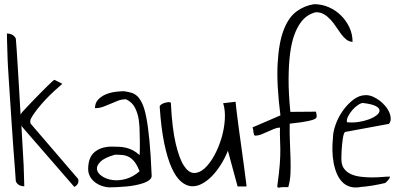

<svg xmlns="http://www.w3.org/2000/svg" viewBox="-20 -883 1896 907"><path d="M54.7 -26.4Q53.7 -46.9 50.3 -89.4Q46.9 -131.8 43 -185.1Q39.1 -238.3 35.2 -297.9Q31.2 -357.4 27.8 -410.6Q24.4 -463.9 21.5 -506.3Q18.6 -548.8 17.6 -569.3Q16.6 -578.1 16.1 -600.1Q15.6 -622.1 14.6 -647Q13.7 -671.9 13.2 -693.8Q12.7 -715.8 12.7 -724.6Q26.4 -724.6 37.1 -719.2Q47.9 -713.9 54.7 -701.2Q56.6 -680.7 59.1 -643.1Q61.5 -605.5 64.5 -556.6Q67.4 -507.8 70.8 -452.1Q74.2 -396.5 77.1 -341.8Q80.1 -346.7 83 -350.6Q85.9 -354.5 86.9 -355.5Q97.7 -367.2 112.3 -382.8Q127 -398.4 143.1 -415Q159.2 -431.6 175.3 -447.8Q191.4 -463.9 204.6 -477.1Q217.8 -490.2 226.6 -498Q235.4 -505.9 237.3 -505.9L274.4 -487.3Q257.8 -472.7 236.3 -453.1Q214.8 -433.6 194.3 -411.6Q173.8 -389.6 154.8 -365.7Q135.7 -341.8 124 -318.4Q124 -317.4 123.5 -314Q123 -310.5 123 -308.6Q123 -307.6 123.5 -304.2Q124 -300.8 124 -299.8L349.6 -37.1Q349.6 -36.1 350.1 -33.2Q350.6 -30.3 350.6 -28.3Q350.6 -9.8 331.1 0L86.9 -281.2Q85.9 -282.2 84.5 -284.7Q83 -287.1 81.1 -290L91.8 -100.6Q91.8 -95.7 92.3 -82Q92.8 -68.4 93.3 -52.2Q93.8 -36.1 94.2 -22Q94.7 -7.8 94.7 -2.9Q82 -2.9 71.3 -8.3Q60.5 -13.7 54.7 -26.4Z M396.5 -84Q396.5 -139.6 427.2 -165Q458 -190.4 507.8 -190.4Q527.3 -190.4 544.4 -189.5Q561.5 -188.5 577.1 -184.6Q592.8 -180.7 607.9 -172.9Q623 -165 639.6 -150.4Q639.6 -153.3 640.1 -162.6Q640.6 -171.9 640.6 -182.6Q640.6 -193.4 640.6 -202.6Q640.6 -211.9 640.6 -215.8Q639.6 -233.4 639.6 -261.2Q639.6 -289.1 635.3 -318.4Q630.9 -347.7 617.7 -374Q604.5 -400.4 575.2 -414.1Q554.7 -414.1 537.1 -407.2Q519.5 -400.4 502 -392.6Q484.4 -384.8 466.8 -378.4Q449.2 -372.1 428.7 -372.1Q428.7 -396.5 443.8 -412.6Q459 -428.7 480.5 -437.5Q502 -446.3 525.4 -449.2Q548.8 -452.1 566.4 -452.1Q584 -449.2 599.1 -445.3Q614.3 -441.4 627.4 -429.7Q640.6 -418 651.9 -394Q663.1 -370.1 671.4 -327.1Q679.7 -284.2 686 -218.3Q692.4 -152.3 696.3 -56.6Q698.2 -43.9 688 -34.7Q677.7 -25.4 660.2 -19Q642.6 -12.7 620.6 -8.3Q598.6 -3.9 576.2 -2Q553.7 0 533.2 1Q512.7 2 499 2Q481.4 2 463.4 -3.9Q445.3 -9.8 430.2 -21Q415 -32.2 405.8 -48.3Q396.5 -64.5 396.5 -84ZM523.4 -152.3Q474.6 -138.7 455.1 -119.6Q435.5 -100.6 438 -83Q440.4 -65.4 460.9 -51.3Q481.4 -37.1 510.7 -32.7Q540 -28.3 574.2 -37.6Q608.4 -46.9 639.6 -74.2Q627.9 -102.5 616.2 -117.7Q604.5 -132.8 590.8 -140.6Q577.1 -148.4 560.5 -150.4Q543.9 -152.3 523.4 -152.3Z M734.4 -378.9Q734.4 -383.8 740.7 -388.7Q747.1 -393.6 756.3 -396.5Q765.6 -399.4 774.4 -400.4Q783.2 -401.4 787.1 -397.5Q793 -276.4 810.1 -204.6Q827.1 -132.8 849.1 -99.6Q871.1 -66.4 896.5 -65.9Q921.9 -65.4 946.3 -87.4Q970.7 -109.4 991.7 -147.5Q1012.7 -185.5 1025.9 -229.5Q1039.1 -273.4 1042 -317.4Q1044.9 -361.3 1034.2 -395.5L1092.8 -402.3Q1093.8 -387.7 1098.1 -354Q1102.5 -320.3 1107.9 -277.8Q1113.3 -235.4 1120.1 -189.5Q1127 -143.6 1131.8 -104Q1136.7 -64.5 1140.6 -36.6Q1144.5 -8.8 1144.5 -2H1102.5L1056.6 -170.9Q1043 -136.7 1023.4 -105.5Q1003.9 -74.2 981 -50.8Q958 -27.3 932.6 -14.2Q907.2 -1 882.3 -3.4Q857.4 -5.9 834 -26.4Q810.5 -46.9 790.5 -91.3Q770.5 -135.7 755.9 -206.1Q741.2 -276.4 734.4 -378.9Z M1290 -4.9Q1298.8 -67.4 1301.8 -108.4Q1304.7 -149.4 1304.2 -179.2Q1303.7 -209 1302.7 -231.9Q1301.8 -254.9 1302.7 -280.3Q1290 -280.3 1275.4 -274.4Q1260.7 -268.6 1245.1 -261.2Q1229.5 -253.9 1214.4 -248Q1199.2 -242.2 1186.5 -242.2Q1181.6 -242.2 1180.2 -246.1Q1178.7 -250 1177.7 -255.9Q1176.8 -261.7 1176.3 -268.1Q1175.8 -274.4 1172.9 -281.2L1304.7 -337.9Q1286.1 -484.4 1291.5 -582.5Q1296.9 -680.7 1319.8 -740.7Q1342.8 -800.8 1380.4 -828.6Q1418 -856.4 1463.9 -863.3Q1500 -863.3 1532.7 -849.1Q1565.4 -835 1590.3 -810.5Q1615.2 -786.1 1630.4 -753.9Q1645.5 -721.7 1645.5 -685.5Q1629.9 -685.5 1616.7 -695.8Q1603.5 -706.1 1591.8 -721.7Q1580.1 -737.3 1568.4 -755.4Q1556.6 -773.4 1542.5 -789.1Q1528.3 -804.7 1511.7 -814.9Q1495.1 -825.2 1472.7 -825.2Q1453.1 -821.3 1434.1 -809.1Q1415 -796.9 1398.9 -774.4Q1382.8 -752 1370.1 -717.3Q1357.4 -682.6 1350.6 -631.8Q1343.8 -581.1 1343.3 -512.2Q1342.8 -443.4 1351.6 -354.5L1472.7 -355.5Q1475.6 -342.8 1476.1 -333.5Q1476.6 -324.2 1461.9 -318.4Q1451.2 -314.5 1434.6 -311Q1418 -307.6 1400.9 -305.2Q1383.8 -302.7 1369.1 -301.3Q1354.5 -299.8 1348.6 -298.8Q1347.7 -252.9 1349.6 -211.4Q1351.6 -169.9 1352.5 -132.3Q1353.5 -94.7 1352.1 -62Q1350.6 -29.3 1341.8 1Q1340.8 1 1336.4 1Q1332 1 1327.1 1Q1322.3 1 1317.9 1Q1313.5 1 1313.5 1Q1309.6 1 1305.2 2Q1300.8 2.9 1297.4 3.4Q1293.9 3.9 1292 2.4Q1290 1 1290 -4.9Z M1552.7 -229.5Q1552.7 -258.8 1565.4 -294.4Q1578.1 -330.1 1600.1 -360.8Q1622.1 -391.6 1649.9 -412.6Q1677.7 -433.6 1708 -433.6Q1724.6 -433.6 1740.7 -426.8Q1756.8 -419.9 1772 -408.7Q1787.1 -397.5 1799.3 -383.3Q1811.5 -369.1 1818.4 -353.5Q1825.2 -337.9 1825.7 -323.2Q1826.2 -308.6 1817.4 -297.9L1611.3 -259.8Q1607.4 -258.8 1604.5 -250.5Q1601.6 -242.2 1599.6 -229.5Q1597.7 -216.8 1596.2 -201.7Q1594.7 -186.5 1593.8 -172.4Q1592.8 -158.2 1592.8 -147Q1592.8 -135.7 1592.8 -129.9Q1592.8 -102.5 1606 -85.4Q1619.1 -68.4 1639.6 -59.6Q1660.2 -50.8 1686 -47.9Q1711.9 -44.9 1737.3 -44.9Q1762.7 -44.9 1785.2 -46.9Q1807.6 -48.8 1822.3 -48.8Q1822.3 -44.9 1819.3 -40Q1816.4 -35.2 1812.5 -30.8Q1808.6 -26.4 1804.7 -22.9Q1800.8 -19.5 1799.8 -18.6Q1792 -16.6 1775.9 -13.2Q1759.8 -9.8 1741.7 -6.8Q1723.6 -3.9 1708 -2Q1692.4 0 1686.5 0Q1656.2 5.9 1633.8 -1Q1611.3 -7.8 1595.7 -24.4Q1580.1 -41 1570.3 -64.9Q1560.5 -88.9 1555.7 -116.2Q1550.8 -143.6 1550.3 -172.9Q1549.8 -202.1 1552.7 -229.5ZM1694.3 -396.5Q1685.5 -396.5 1671.4 -387.2Q1657.2 -377.9 1645 -363.8Q1632.8 -349.6 1624.5 -333.5Q1616.2 -317.4 1619.1 -305.7Q1644.5 -302.7 1671.9 -306.6Q1699.2 -310.5 1721.7 -318.8Q1744.1 -327.1 1758.8 -338.4Q1773.4 -349.6 1772.9 -361.3Q1772.5 -373 1754.4 -382.3Q1736.3 -391.6 1694.3 -396.5Z"/></svg>

Font: Annie Use Your Telescope
Style: Regular
Weight: 400
Version: Version 1.003 2001